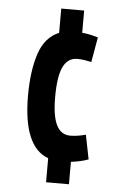

<svg xmlns="http://www.w3.org/2000/svg" viewBox="-54 -684 520 827"><g transform="rotate(5 206.5 -270.5)"><path d="M177 105V1Q67 -39 67 -260Q67 -367 91.5 -441.5Q116 -516 177 -541V-646H276V-550Q297 -548 314.5 -544Q332 -540 345 -536L326 -428Q311 -431 296.5 -433.5Q282 -436 265 -436Q224 -436 204 -395Q184 -354 184 -264Q184 -182 203.5 -143Q223 -104 263 -104Q294 -104 330 -114L351 -9Q319 3 276 8V105Z"/></g></svg>

Font: Georama Condensed SemiBold
Style: Regular
Weight: 600
Width: 3
Designer: Jean-Baptiste Levee
Foundry: Production Type
Version: Version 1.000